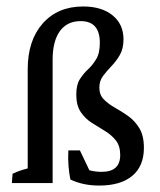

<svg xmlns="http://www.w3.org/2000/svg" viewBox="-20 -574 501 602"><path d="M291 7.8Q240.2 7.8 200.7 -11.2Q196.8 -29.3 194.8 -53.5Q192.9 -77.6 194.3 -102.5H230.5L270.5 -18.6L230 -52.2Q261.7 -35.2 298.8 -35.2Q356.9 -35.2 356.9 -87.9Q356.9 -116.7 343 -134Q329.1 -151.4 308.6 -163.6Q288.1 -175.8 267.6 -189Q247.1 -202.1 233.2 -222.7Q219.2 -243.2 219.2 -277.3Q219.2 -308.6 230.5 -325.9Q241.7 -343.3 256.1 -356.7Q270.5 -370.1 281.7 -388.7Q293 -407.2 293 -439.9Q293 -507.8 232.9 -507.8Q190.4 -507.8 167.7 -476.3Q145 -444.8 145 -386.7V-2.9H66.9V-357.4Q66.9 -447.3 114 -500.5Q161.1 -553.7 240.7 -553.7Q298.8 -553.7 333 -525.9Q367.2 -498 367.2 -450.7Q367.2 -421.4 355.7 -401.6Q344.2 -381.8 329.3 -366.5Q314.5 -351.1 303 -335.7Q291.5 -320.3 291.5 -299.3Q291.5 -276.4 305.7 -262.2Q319.8 -248 340.6 -236.3Q361.3 -224.6 382.1 -210Q402.8 -195.3 417 -171.9Q431.2 -148.4 431.2 -110.4Q431.2 -53.2 394.8 -22.7Q358.4 7.8 291 7.8ZM17.1 0 19.5 -29.3Q33.7 -36.1 47.9 -40.5Q62 -44.9 76.2 -48.3L66.9 -12.7V-79.1H145V0Z"/></svg>

Font: Markazi Text
Style: Regular
Weight: 400
Designer: Borna Izadpanah (Arabic designer), Fiona Ross (Arabic design director) and Florian Runge (Latin designer)
Foundry: Borna Izadpanah and Florian Runge
Version: Version 1.000